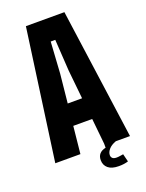

<svg xmlns="http://www.w3.org/2000/svg" viewBox="-172 -882 841 1106"><g transform="rotate(-20 249.0 -329.5)"><path d="M20 0 131 -800H367L478 0H324L307 -167H191L174 0ZM205 -299H293L275 -476L263 -668H235L223 -476ZM272 73Q272 26 323 15V-10H381L391 0Q361 11 346 28.5Q331 46 331 64Q331 75 338.5 82.5Q346 90 364 90Q374 90 385.5 88Q397 86 405 85L417 133Q393 141 359 141Q316 141 294 122.5Q272 104 272 73Z"/></g></svg>

Font: Big Shoulders Display Black
Style: Regular
Weight: 900
Designer: Patric King
Foundry: XO Type Co
Version: Version 1.000; ttfautohint (v1.8.2)